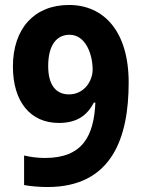

<svg xmlns="http://www.w3.org/2000/svg" viewBox="-20 -743 574 773"><path d="M498 -411C498 -618 397 -723 258 -723C117 -723 32 -627 32 -475C32 -334 102 -248 217 -248C293 -248 332 -281 358 -330H364C358 -196 313 -107 161 -107C131 -107 102 -111 77 -117V2C102 7 142 10 171 10C433 10 498 -192 498 -411ZM260 -603C326 -603 353 -522 353 -463C353 -416 318 -363 258 -363C202 -363 174 -405 174 -477C174 -563 209 -603 260 -603Z"/></svg>

Font: Noto Sans Arabic UI SmCn
Style: Bold
Weight: 700
Width: 4
Designer: Monotype Design Team, Nadine Chahine and Nizar Qandah
Foundry: Monotype Imaging Inc.
Version: Version 2.010